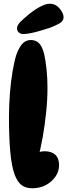

<svg xmlns="http://www.w3.org/2000/svg" viewBox="-20 -1005 360 1027"><path d="M154 2Q117 2 95 -15Q73 -32 58 -72Q42 -116 35 -192Q28 -268 28 -376Q28 -441 33 -505.5Q38 -570 47.5 -625Q57 -680 68 -714Q84 -756 102 -773.5Q120 -791 145 -791Q172 -791 189.5 -773Q207 -755 217 -713Q224 -680 229 -633.5Q234 -587 234 -535Q234 -473 227 -405Q220 -337 208.5 -271.5Q197 -206 181 -151L118 -148Q140 -171 167 -183.5Q194 -196 219 -196Q255 -196 275.5 -177.5Q296 -159 296 -121Q296 -88 276.5 -60Q257 -32 225 -15Q193 2 154 2ZM71 -853Q71 -870 89 -888Q107 -906 135 -929Q169 -956 197.5 -970.5Q226 -985 247 -985Q269 -985 285 -972.5Q301 -960 310.5 -943Q320 -926 320 -913Q320 -892 297.5 -879.5Q275 -867 246 -856Q221 -848 194 -840Q167 -832 143.5 -827.5Q120 -823 104 -823Q89 -823 80 -832Q71 -841 71 -853Z"/></svg>

Font: DynaPuff Condensed SemiBold
Style: Regular
Weight: 600
Width: 3
Designer: Toshi Omagari, Jennifer Daniel
Foundry: Google Fonts
Version: Version 2.000